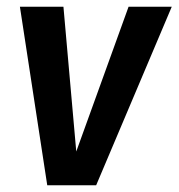

<svg xmlns="http://www.w3.org/2000/svg" viewBox="-20 -549 529 569"><path d="M265 0H120L39 -529H168L206 -100L361 -529H489Z"/></svg>

Font: Fira Sans Condensed Medium
Style: Italic
Weight: 500
Width: 3
Italic angle: -8°
Designer: bBox Type GmbH & Carrois Corporate GbR & Edenspiekermann AG
Foundry: bBox Type GmbH & Carrois Corporate GbR & Edenspiekermann AG
Version: Version 4.301